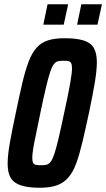

<svg xmlns="http://www.w3.org/2000/svg" viewBox="-20 -876 500 904"><path d="M168 8Q113 8 79 -3Q45 -14 30.5 -38.5Q16 -63 16 -105Q16 -145 26.5 -204Q37 -263 54 -343Q71 -425 85 -484.5Q99 -544 114.5 -585Q130 -626 151.5 -650.5Q173 -675 204.5 -685.5Q236 -696 283 -696Q340 -696 373.5 -685.5Q407 -675 421.5 -650.5Q436 -626 436 -583Q436 -544 426 -485Q416 -426 399 -345Q382 -266 368 -207Q354 -148 339 -107Q324 -66 302 -40.5Q280 -15 248 -3.5Q216 8 168 8ZM174 -98Q189 -98 199.5 -100.5Q210 -103 219 -115Q228 -127 236.5 -153Q245 -179 256 -225.5Q267 -272 282 -344Q302 -435 310.5 -484Q319 -533 319 -554Q319 -572 314.5 -579.5Q310 -587 301.5 -588.5Q293 -590 279 -590Q263 -590 252.5 -587.5Q242 -585 233 -573Q224 -561 215.5 -535Q207 -509 196 -462.5Q185 -416 170 -344Q158 -283 149 -241.5Q140 -200 136 -174Q132 -148 132 -133Q132 -116 136.5 -108.5Q141 -101 150.5 -99.5Q160 -98 174 -98ZM343 -760 363 -856H460L439 -760ZM184 -760 204 -856H301L280 -760Z"/></svg>

Font: Saira ExtraCondensed
Style: Bold Italic
Weight: 700
Width: 2
Italic angle: -12°
Designer: Hector Gatti with collaboration of the Omnibus-Type team
Foundry: Omnibus-Type
Version: Version 1.101